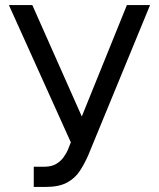

<svg xmlns="http://www.w3.org/2000/svg" viewBox="-20 -739 637 769"><path d="M115.2 9.8V-71.3H160.2Q186.5 -71.8 204.3 -82Q222.2 -92.3 233.9 -108.2Q245.6 -124 252.9 -141.6L263.7 -168.9L15.6 -718.8H109.4L307.6 -272.5L488.3 -718.8H581.1L333 -116.2Q318.4 -83 299.6 -54.2Q280.8 -25.4 248.5 -7.8Q216.3 9.8 161.1 9.8Z"/></svg>

Font: Inter Display V
Style: Regular
Weight: 400
Designer: Rasmus Andersson
Foundry: rsms
Version: Version 3.015;git-src